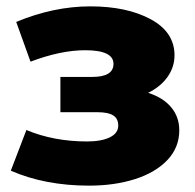

<svg xmlns="http://www.w3.org/2000/svg" viewBox="-20 -573 613 604"><path d="M544 -163Q544 -109 506.5 -69.5Q469 -30 404.5 -9.5Q340 11 260 11Q122 11 14 -36L63 -164Q149 -128 254 -128Q299 -128 325.5 -141Q352 -154 352 -178Q352 -200 336 -210Q320 -220 287 -220H170V-331H270Q337 -331 337 -372Q337 -415 248 -415Q171 -415 76 -379L31 -504Q149 -553 264 -553Q379 -553 454 -512.5Q529 -472 529 -399Q529 -362 507 -331Q485 -300 446 -281Q493 -266 518.5 -235.5Q544 -205 544 -163Z"/></svg>

Font: Montserrat Alternates ExtraBold
Style: Regular
Weight: 800
Designer: Julieta Ulanovsky
Foundry: Julieta Ulanovsky
Version: Version 7.200